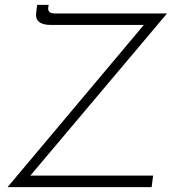

<svg xmlns="http://www.w3.org/2000/svg" viewBox="-20 -765 703 785"><path d="M104 -47H606L600 0H11L568 -663H188Q121 -663 128 -714L132 -745H179L177 -733Q175 -710 205 -710H663Z"/></svg>

Font: Josefin Sans Light
Style: Italic
Weight: 300
Italic angle: -7°
Designer: Santiago Orozco
Foundry: Typemade
Version: Version 2.000